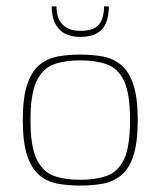

<svg xmlns="http://www.w3.org/2000/svg" viewBox="-20 -573 500 598"><path d="M230 5Q192 5 159.5 -1Q127 -7 102.5 -27.5Q78 -48 64.5 -89Q51 -130 51 -199Q51 -268 64.5 -309Q78 -350 102.5 -370.5Q127 -391 159.5 -397Q192 -403 230 -403Q268 -403 300.5 -397Q333 -391 357.5 -370.5Q382 -350 395.5 -309Q409 -268 409 -199Q409 -129 395.5 -88Q382 -47 357.5 -27Q333 -7 300.5 -1Q268 5 230 5ZM230 -13Q278 -13 313 -25.5Q348 -38 366.5 -77.5Q385 -117 385 -199Q385 -281 366.5 -320.5Q348 -360 313 -372.5Q278 -385 230 -385Q182 -385 147.5 -372.5Q113 -360 94 -320.5Q75 -281 75 -199Q75 -117 94 -77.5Q113 -38 147.5 -25.5Q182 -13 230 -13ZM230 -458Q200 -458 180 -469.5Q160 -481 150.5 -502.5Q141 -524 141 -553H156Q156 -516 175 -496.5Q194 -477 230 -477Q272 -477 288 -496.5Q304 -516 304 -553H319Q319 -524 310.5 -502.5Q302 -481 282.5 -469.5Q263 -458 230 -458Z"/></svg>

Font: Genos Thin Thin
Style: Regular
Weight: 250
Version: Version 1.010